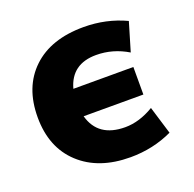

<svg xmlns="http://www.w3.org/2000/svg" viewBox="-101 -634 757 749"><g transform="rotate(-20 277.5 -260.0)"><path d="M319.3 -530.3Q413.1 -530.3 494.1 -492.2L459 -374Q397.5 -411.1 328.1 -411.1Q225.6 -411.1 200.2 -317.4H449.2V-203.1H201.2Q227.5 -107.4 339.8 -107.4Q398.4 -107.4 459 -143.6L494.1 -28.3Q413.1 9.8 319.3 9.8Q187.5 9.8 109.4 -62.5Q31.2 -134.8 31.2 -260.3Q31.2 -385.7 107.4 -458Q183.6 -530.3 319.3 -530.3Z"/></g></svg>

Font: GenEi M Gothic v2 Heavy
Style: Regular
Weight: 800
Version: Version 2.0